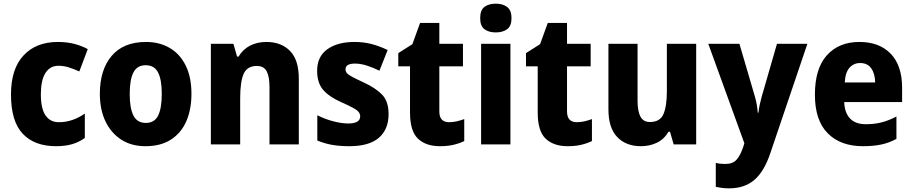

<svg xmlns="http://www.w3.org/2000/svg" viewBox="-20 -788 4982 1048"><path d="M286 10Q168 10 104 -58Q40 -126 40 -272Q40 -412 108.5 -485.5Q177 -559 296 -559Q345 -559 385.5 -548.5Q426 -538 459 -520L413 -398Q382 -412 354.5 -420.5Q327 -429 299 -429Q253 -429 228 -389.5Q203 -350 203 -273Q203 -195 228.5 -158Q254 -121 301 -121Q339 -121 374.5 -133Q410 -145 443 -168V-35Q411 -12 373.5 -1Q336 10 286 10Z M1025 -276Q1025 -191 997 -126.5Q969 -62 913 -26Q857 10 774 10Q697 10 641.5 -26Q586 -62 555.5 -126Q525 -190 525 -276Q525 -407 589.5 -483Q654 -559 777 -559Q850 -559 906 -526.5Q962 -494 993.5 -430.5Q1025 -367 1025 -276ZM688 -275Q688 -197 708.5 -157Q729 -117 776 -117Q823 -117 843 -157Q863 -197 863 -276Q863 -354 842.5 -393Q822 -432 775 -432Q729 -432 708.5 -393Q688 -354 688 -275Z M1434 -559Q1515 -559 1563 -510Q1611 -461 1611 -359V0H1451V-313Q1451 -370 1435.5 -399Q1420 -428 1382 -428Q1329 -428 1310 -385Q1291 -342 1291 -253V0H1131V-549H1254L1274 -479H1282Q1306 -519 1345 -539Q1384 -559 1434 -559Z M2101 -165Q2101 -82 2048 -36Q1995 10 1887 10Q1836 10 1794.5 3Q1753 -4 1712 -21V-159Q1753 -138 1799 -126Q1845 -114 1881 -114Q1946 -114 1946 -153Q1946 -165 1938.5 -175.5Q1931 -186 1908.5 -198.5Q1886 -211 1841 -231Q1776 -260 1743.5 -298Q1711 -336 1711 -402Q1711 -479 1766.5 -519Q1822 -559 1915 -559Q1964 -559 2007 -548Q2050 -537 2096 -515L2051 -402Q2017 -419 1982.5 -430Q1948 -441 1918 -441Q1866 -441 1866 -410Q1866 -398 1873.5 -389Q1881 -380 1902.5 -368.5Q1924 -357 1967 -337Q2030 -308 2065.5 -271.5Q2101 -235 2101 -165Z M2431 -121Q2452 -121 2472 -125.5Q2492 -130 2514 -138V-18Q2487 -5 2455 2.5Q2423 10 2381 10Q2305 10 2261.5 -31Q2218 -72 2218 -174V-426H2154V-498L2231 -547L2273 -663H2378V-549H2507V-426H2378V-180Q2378 -121 2431 -121Z M2686 -768Q2724 -768 2748 -750Q2772 -732 2772 -689Q2772 -646 2748 -628.5Q2724 -611 2686 -611Q2648 -611 2624.5 -628.5Q2601 -646 2601 -689Q2601 -733 2624.5 -750.5Q2648 -768 2686 -768ZM2766 -549V0H2606V-549Z M3128 -121Q3149 -121 3169 -125.5Q3189 -130 3211 -138V-18Q3184 -5 3152 2.5Q3120 10 3078 10Q3002 10 2958.5 -31Q2915 -72 2915 -174V-426H2851V-498L2928 -547L2970 -663H3075V-549H3204V-426H3075V-180Q3075 -121 3128 -121Z M3780 -549V0H3657L3637 -69H3629Q3605 -28 3565.5 -9Q3526 10 3478 10Q3397 10 3349 -40Q3301 -90 3301 -191V-549H3460V-238Q3460 -180 3476 -151Q3492 -122 3527 -122Q3583 -122 3601.5 -165.5Q3620 -209 3620 -290V-549Z M3846 -549H4016L4101 -259Q4113 -217 4116 -173H4120Q4122 -194 4126.5 -215Q4131 -236 4137 -258L4221 -549H4387L4184 50Q4151 148 4097.5 194Q4044 240 3960 240Q3937 240 3919.5 237.5Q3902 235 3887 232V101Q3897 104 3911 105.5Q3925 107 3939 107Q3980 107 4001 83Q4022 59 4037 13L4043 -6Z M4671 -559Q4780 -559 4842 -494.5Q4904 -430 4904 -309V-231H4588Q4590 -173 4619.5 -141.5Q4649 -110 4706 -110Q4753 -110 4792 -120Q4831 -130 4873 -152V-30Q4835 -9 4792 0.5Q4749 10 4690 10Q4568 10 4498 -60.5Q4428 -131 4428 -271Q4428 -414 4493.5 -486.5Q4559 -559 4671 -559ZM4675 -444Q4640 -444 4617 -418.5Q4594 -393 4591 -338H4757Q4756 -386 4735.5 -415Q4715 -444 4675 -444Z"/></svg>

Font: Noto Sans Devanagari SemiCondensed ExtraBold
Style: Regular
Weight: 800
Width: 4
Designer: Jelle Bosma - Monotype Design Team
Foundry: Monotype Imaging Inc.
Version: Version 2.004; ttfautohint (v1.8.4.7-5d5b)